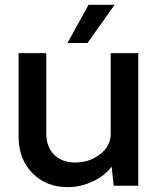

<svg xmlns="http://www.w3.org/2000/svg" viewBox="-20 -770 643 796"><path d="M342.8 -591.8H259.8L347.2 -750H455.1ZM553.2 -549.8V0H451.2L442.9 -79.1Q413.1 -40 363 -17.1Q313 5.9 261.2 5.9Q171.4 5.9 114.3 -52.5Q57.1 -110.8 57.1 -203.1V-549.8H171.9V-215.8Q171.9 -161.6 204.3 -128.9Q236.8 -96.2 292 -96.2Q350.1 -96.2 394.5 -130.1Q439 -164.1 439 -215.8V-549.8Z"/></svg>

Font: Oakes Grotesk
Style: Medium
Weight: 500
Designer: Samuel Oakes
Foundry: Samuel Oakes
Version: Version 1.0 | wf-rip DC20170320